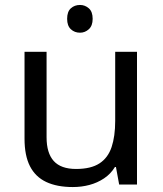

<svg xmlns="http://www.w3.org/2000/svg" viewBox="-20 -745 658 775"><path d="M303 -725Q323 -725 338.5 -711.5Q354 -698 354 -669Q354 -641 338.5 -627Q323 -613 303 -613Q281 -613 266 -627Q251 -641 251 -669Q251 -698 266 -711.5Q281 -725 303 -725ZM533 -536V0H461L448 -71H444Q427 -43 400 -25Q373 -7 341 1.5Q309 10 274 10Q210 10 166.5 -10.5Q123 -31 101 -74Q79 -117 79 -185V-536H168V-191Q168 -127 197 -95Q226 -63 287 -63Q347 -63 381.5 -85.5Q416 -108 430.5 -151.5Q445 -195 445 -257V-536Z"/></svg>

Font: lbangla15
Style: Book
Weight: 400
Designer: Jelle Bosma - Monotype Design Team
Foundry: Monotype Imaging Inc.
Version: Version 2.003